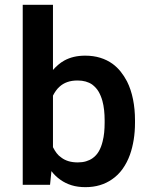

<svg xmlns="http://www.w3.org/2000/svg" viewBox="-20 -770 640 800"><path d="M542.5 -258.8V-269Q542.5 -315.4 534.2 -356.4Q525.9 -397.5 509.3 -430.7Q497.6 -453.1 482.7 -471.7Q467.8 -490.2 449.2 -503.9Q426.3 -520.5 397.7 -529.3Q369.1 -538.1 335 -538.1Q309.6 -538.1 287.8 -533Q266.1 -527.8 247.6 -517.6Q234.4 -510.3 222.7 -500.2Q210.9 -490.2 200.7 -478.5V-750H74.7V0H188.5L194.3 -57.1Q202.6 -45.9 212.2 -36.9Q221.7 -27.8 232.4 -20.5Q252.9 -5.9 278.6 2Q304.2 9.8 335.9 9.8Q368.7 9.8 396.2 1.5Q423.8 -6.8 446.3 -22.5Q472.2 -40 491 -66.4Q509.8 -92.8 521.5 -125.5Q531.7 -154.3 537.1 -187.7Q542.5 -221.2 542.5 -258.8ZM416 -269V-258.8Q416 -237.8 414.1 -218Q412.1 -198.2 407.7 -181.2Q402.3 -158.2 392.1 -140.1Q381.8 -122.1 365.7 -110.8Q354 -102.5 338.6 -97.9Q323.2 -93.3 304.2 -93.3Q282.7 -93.3 265.6 -98.4Q248.5 -103.5 235.8 -113.3Q224.1 -121.1 215.8 -132.1Q207.5 -143.1 200.7 -156.7V-371.6Q206.1 -382.3 212.9 -391.8Q219.7 -401.4 228 -408.7Q241.7 -421.4 260.3 -428Q278.8 -434.6 303.2 -434.6Q321.8 -434.6 336.7 -430.4Q351.6 -426.3 363.8 -418Q381.3 -404.8 391.1 -387.7Q400.9 -370.6 406.7 -349.6Q411.6 -331.5 413.8 -311Q416 -290.5 416 -269Z"/></svg>

Font: Roboto Mono SemiBold
Style: Regular
Weight: 600
Monospace: yes
Designer: Google
Version: Version 3.000